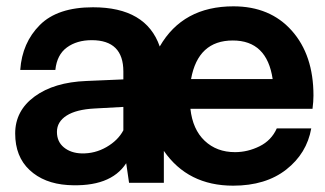

<svg xmlns="http://www.w3.org/2000/svg" viewBox="-20 -579 1027 607"><path d="M971 -277Q971 -258 968 -235H582Q589 -170 627 -134Q665 -98 723 -98Q763 -98 800.5 -116.5Q838 -135 855 -173H964Q950 -94 885 -43Q820 8 717 8Q574 8 498 -102V-1H388L379 -63Q329 14 194 6Q119 1 73.5 -41.5Q28 -84 28 -157Q28 -229 89.5 -274Q151 -319 253 -323L370 -328V-353Q370 -452 270 -452Q223 -452 191.5 -429Q160 -406 155 -358H44Q50 -444 106 -500Q162 -556 274 -556Q442 -556 485 -432Q558 -559 718 -559Q834 -559 902.5 -482Q971 -405 971 -277ZM584 -329H842Q824 -451 716 -451Q606 -451 584 -329ZM370 -167V-241L279 -236Q221 -233 190.5 -213.5Q160 -194 160 -162Q160 -131 182 -113Q204 -95 238 -94Q280 -93 316.5 -114Q353 -135 370 -167Z"/></svg>

Font: Oakes Grotesk
Style: Bold
Weight: 600
Designer: Samuel Oakes
Foundry: Samuel Oakes
Version: Version 1.000;PS 001.000;hotconv 1.0.88;makeotf.lib2.5.64775